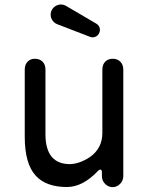

<svg xmlns="http://www.w3.org/2000/svg" viewBox="-20 -794 640 830"><path d="M467 15Q448.5 15 434.5 1Q420.5 -13 420.5 -33V-49Q420.5 -61 413.5 -61Q409.5 -61 403.5 -55Q338 14 270 14.5Q179 14.5 134.5 -34.5Q87 -86 87 -203V-493Q87 -515 99.5 -527.5Q111.5 -540 130.5 -540Q151.5 -540 164 -527.5Q176.5 -515 176.5 -493V-208.5Q179 -84.5 282.5 -84.5Q323 -85.5 368 -114.5Q422.5 -152.5 422.5 -219.5V-493Q422.5 -515 435 -527.5Q447.5 -540 467 -540Q487.5 -540 500 -527.5Q513 -514.5 513 -493V-33Q513 -13 499 1Q485 15 467 15ZM380.5 -632.5Q375 -632.5 368.5 -635L227 -689.5Q214 -695 206.5 -706.2Q199 -717.5 199 -730.5Q199 -742.5 205.5 -753.5Q212 -763.5 222.2 -769Q232.5 -774.5 243.5 -774.5Q255 -774.5 265.5 -768.5L396 -692Q412 -682.5 412 -664.5Q412 -657.5 408 -649.5Q404 -641.5 396.5 -637Q389 -632.5 380.5 -632.5Z"/></svg>

Font: Maple Mono SC NF
Style: Regular
Weight: 400
Designer: subframe7536
Version: Version 4.2; ttfautohint (v1.8.4.7-5d5b-dirty);Nerd Fonts 6.